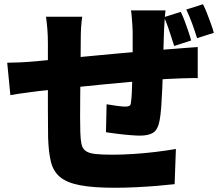

<svg xmlns="http://www.w3.org/2000/svg" viewBox="-20 -824 1040 906"><path d="M761 -775Q760 -768 758.5 -751Q757 -734 756 -715Q755 -696 754 -681Q753 -646 752 -616.5Q751 -587 750.5 -561Q750 -535 749 -509Q748 -462 746 -412.5Q744 -363 741 -321.5Q738 -280 733 -255Q725 -212 703 -198Q681 -184 640 -184Q623 -184 592.5 -186.5Q562 -189 531 -193Q500 -197 480 -200L483 -332Q505 -328 531.5 -324.5Q558 -321 571 -321Q584 -321 590.5 -324.5Q597 -328 598 -341Q601 -361 602 -387.5Q603 -414 604 -445.5Q605 -477 606 -511Q606 -537 606 -562.5Q606 -588 606 -616Q606 -644 606 -674Q606 -688 604.5 -707.5Q603 -727 601.5 -746Q600 -765 598 -775ZM368 -745Q364 -717 362.5 -691.5Q361 -666 361 -629Q361 -604 360.5 -562Q360 -520 359.5 -468.5Q359 -417 358.5 -365.5Q358 -314 358 -270.5Q358 -227 359 -200Q360 -165 364.5 -144Q369 -123 384 -112Q399 -101 429 -97.5Q459 -94 510 -94Q556 -94 610.5 -97.5Q665 -101 717.5 -107.5Q770 -114 810 -121L804 45Q770 49 721.5 53Q673 57 620.5 59.5Q568 62 522 62Q419 62 357 50Q295 38 263 11Q231 -16 220 -61.5Q209 -107 207 -175Q207 -197 206.5 -233Q206 -269 206 -313.5Q206 -358 206 -404.5Q206 -451 206 -494Q206 -537 206 -570Q206 -603 206 -620Q206 -656 203.5 -686.5Q201 -717 197 -745ZM14 -528Q34 -528 70.5 -529.5Q107 -531 151 -535Q180 -538 237.5 -543.5Q295 -549 369.5 -556Q444 -563 523.5 -570.5Q603 -578 677 -584Q751 -590 807 -594Q827 -596 857.5 -598Q888 -600 913 -602V-455Q904 -456 883.5 -455.5Q863 -455 841.5 -454.5Q820 -454 806 -453Q768 -452 713 -447.5Q658 -443 595 -437.5Q532 -432 467 -425.5Q402 -419 342.5 -413Q283 -407 235.5 -402Q188 -397 161 -394Q145 -392 119 -388.5Q93 -385 68 -381.5Q43 -378 29 -375ZM833 -768Q843 -748 852 -723.5Q861 -699 869 -675.5Q877 -652 882 -633L802 -607Q795 -629 787.5 -652Q780 -675 772 -698.5Q764 -722 754 -743ZM938 -804Q948 -784 957.5 -759.5Q967 -735 975.5 -711.5Q984 -688 989 -669L910 -644Q900 -676 887 -712Q874 -748 859 -779Z"/></svg>

Font: Noto Sans JP Thin Black
Style: Regular
Weight: 900
Version: Version 2.004-H2;hotconv 1.0.118;makeotfexe 2.5.65603